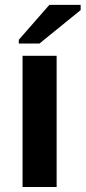

<svg xmlns="http://www.w3.org/2000/svg" viewBox="-20 -753 345 773"><path d="M70.8 0V-528.3H208V0ZM55.7 -577.6V-592.8L178.7 -733.4H304.7V-712.4L138.7 -577.6Z"/></svg>

Font: Liberation Sans
Style: Bold
Weight: 700
Designer: Steve Matteson
Foundry: Ascender Corporation
Version: Version 2.1.5